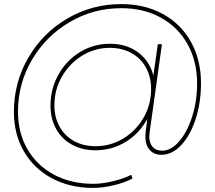

<svg xmlns="http://www.w3.org/2000/svg" viewBox="-20 -741 1050 939"><path d="M963 -334Q963 -240 937 -159.5Q911 -79 866.5 -31.5Q822 16 770 16Q733 16 712 -8Q691 -32 691 -73Q691 -86 692 -93L700 -159Q662 -88 594.5 -47Q527 -6 447 -6Q382 -6 332 -33.5Q282 -61 254.5 -110.5Q227 -160 227 -224Q227 -307 266 -376.5Q305 -446 371.5 -486.5Q438 -527 518 -527Q598 -527 654.5 -485.5Q711 -444 730 -372L752 -525H772L712 -95Q710 -81 710 -74Q710 -41 726.5 -22.5Q743 -4 773 -4Q817 -4 856.5 -50Q896 -96 920 -171.5Q944 -247 944 -332Q944 -441 897.5 -524.5Q851 -608 767 -654.5Q683 -701 573 -701Q436 -701 320 -632.5Q204 -564 136 -448Q68 -332 68 -195Q68 -91 114.5 -11Q161 69 244.5 113.5Q328 158 437 158Q479 158 531.5 145.5Q584 133 622 114L628 132Q591 152 536.5 165Q482 178 436 178Q322 178 234 131Q146 84 97 -0.5Q48 -85 48 -194Q48 -338 118.5 -459Q189 -580 309.5 -650.5Q430 -721 573 -721Q688 -721 776.5 -672.5Q865 -624 914 -536Q963 -448 963 -334ZM246 -226Q246 -167 271.5 -121.5Q297 -76 342.5 -51Q388 -26 448 -26Q521 -26 583.5 -64Q646 -102 682.5 -166Q719 -230 719 -306Q719 -365 693.5 -411Q668 -457 622 -482Q576 -507 517 -507Q444 -507 382 -469Q320 -431 283 -366.5Q246 -302 246 -226Z"/></svg>

Font: Gontserrat Thin
Style: Italic
Weight: 250
Italic angle: -11.3°
Designer: Julieta Ulanovsky
Foundry: Julieta Ulanovsky
Version: Version 6.001